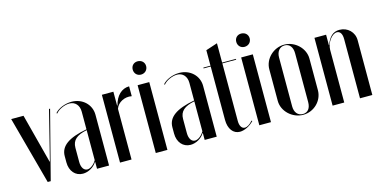

<svg xmlns="http://www.w3.org/2000/svg" viewBox="-67 -1002 2688 1354"><g transform="rotate(-15 1276.5 -324.5)"><path d="M297 -495H289L199 -135H197L103 -495H13L147 0H169Z M310 -99C310 -36 348 8 403 8C442 8 484 -15 505 -50H507V0H595V-371C595 -446 534 -503 455 -503C407 -503 356 -482 332 -453L337 -449C356 -474 401 -495 437 -495C479 -495 507 -464 507 -417V-288C372 -263 310 -218 310 -145ZM441 -13C415 -13 398 -39 398 -79V-182C398 -238 433 -267 507 -282V-63C491 -34 463 -13 441 -13Z M675 -495V0H759V-370C774 -414 826 -441 876 -431V-503C821 -503 778 -461 762 -394H759V-495Z M931 -610C931 -582 951 -561 979 -561C1008 -561 1029 -582 1029 -610C1029 -638 1008 -658 979 -658C951 -658 931 -638 931 -610ZM936 -495V0H1021V-495Z M1096 -99C1096 -36 1134 8 1189 8C1228 8 1270 -15 1291 -50H1293V0H1381V-371C1381 -446 1320 -503 1241 -503C1193 -503 1142 -482 1118 -453L1123 -449C1142 -474 1187 -495 1223 -495C1265 -495 1293 -464 1293 -417V-288C1158 -263 1096 -218 1096 -145ZM1227 -13C1201 -13 1184 -39 1184 -79V-182C1184 -238 1219 -267 1293 -282V-63C1277 -34 1249 -13 1227 -13Z M1549 9C1583 9 1624 -12 1652 -42L1647 -46C1628 -23 1607 -10 1590 -10C1567 -10 1553 -33 1553 -68V-489H1654V-495H1553V-636L1468 -608V-495H1416V-489H1468V-99C1468 -34 1500 9 1549 9Z M1687 -610C1687 -582 1707 -561 1735 -561C1764 -561 1785 -582 1785 -610C1785 -638 1764 -658 1735 -658C1707 -658 1687 -638 1687 -610ZM1692 -495V0H1777V-495Z M2008 -504C1929 -504 1862 -439 1862 -363V-132C1862 -57 1931 9 2011 9C2090 9 2155 -55 2155 -132V-363C2155 -438 2087 -504 2008 -504ZM2010 -498C2045 -498 2067 -470 2067 -426V-69C2067 -24 2046 3 2010 3C1973 3 1950 -25 1950 -69V-426C1950 -469 1973 -498 2010 -498Z M2314 -419H2312V-495H2227V0H2312V-384C2312 -435 2352 -492 2389 -492C2413 -492 2427 -471 2427 -432V0H2517V-400C2517 -459 2471 -504 2411 -504C2365 -504 2335 -477 2314 -419Z"/></g></svg>

Font: Moniqa SemBd Display
Style: Regular
Weight: 600
Designer: Rajesh Rajput
Foundry: Rajesh Rajput
Version: Version 1.000